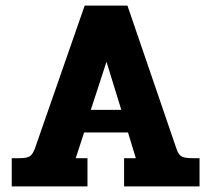

<svg xmlns="http://www.w3.org/2000/svg" viewBox="-20 -667 756 687"><path d="M22 -101H49Q75 -101 86 -107.5Q97 -114 105 -136L283 -647H436L611 -136Q618 -114 629.5 -107.5Q641 -101 668 -101H694V0H424V-101H466L438 -193H281L251 -101H293V0H22ZM414 -274 361 -446 305 -274Z"/></svg>

Font: Pridi SemiBold
Style: Regular
Weight: 600
Designer: Katatrad Team
Foundry: CadsonDemak
Version: Version 1.001